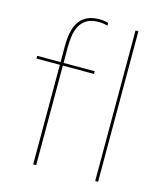

<svg xmlns="http://www.w3.org/2000/svg" viewBox="-117 -876 821 963"><g transform="rotate(15 294.0 -394.5)"><path d="M146.5 0V-517H25V-531H146.5V-615Q146.5 -634 148.5 -657Q150.5 -680 157.5 -703.2Q164.5 -726.5 179 -746Q193.5 -765.5 218 -777.2Q242.5 -789 279.5 -789Q295.5 -789 308.2 -786.8Q321 -784.5 326 -782V-768Q319.5 -770.5 306.8 -772.8Q294 -775 279.5 -775Q240.5 -775 217 -760.2Q193.5 -745.5 181.8 -721.8Q170 -698 166 -670Q162 -642 162 -615V-531H324V-517H162V0ZM483.5 -781.5V0H468.5V-781.5Z"/></g></svg>

Font: Epilogue Thin
Style: Regular
Weight: 250
Designer: Tyler Finck
Foundry: Etcetera Type Co
Version: Version 2.111